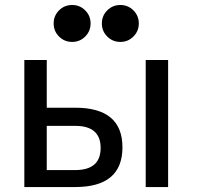

<svg xmlns="http://www.w3.org/2000/svg" viewBox="-20 -754 797 774"><path d="M283.2 0H78.1V-512.2H168.5V-319.8H283.2Q473.6 -319.8 473.6 -160.2Q473.6 0 283.2 0ZM283.2 -68.4Q385.7 -68.4 385.7 -157.7Q385.7 -246.6 283.2 -246.6H168.5V-68.4ZM657.7 0H567.4V-512.2H657.7ZM465.3 -585Q434.1 -585 412.4 -606.7Q390.6 -628.4 390.6 -659.7Q390.6 -690.4 412.4 -712.2Q434.1 -733.9 465.3 -733.9Q496.1 -733.9 517.8 -712.2Q539.6 -690.4 539.6 -659.7Q539.6 -628.4 517.8 -606.7Q496.1 -585 465.3 -585ZM271 -585Q239.7 -585 218 -606.7Q196.3 -628.4 196.3 -659.7Q196.3 -690.4 218 -712.2Q239.7 -733.9 271 -733.9Q301.8 -733.9 323.5 -712.2Q345.2 -690.4 345.2 -659.7Q345.2 -628.4 323.5 -606.7Q301.8 -585 271 -585Z"/></svg>

Font: Cadman
Style: Regular
Weight: 400
Designer: Paul James MIller
Foundry: High-Logic / Made with FontCreator
Version: Version 2.114;March 28, 2021;FontCreator 13.0.0.2683 64-bit